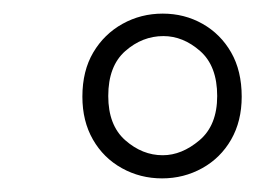

<svg xmlns="http://www.w3.org/2000/svg" viewBox="-20 -732 375 282"><path d="M218 -470Q186 -470 159 -485Q132 -500 116.5 -527Q101 -554 101 -590Q101 -628 117 -655Q133 -682 160 -697Q187 -712 219 -712Q251 -712 277.5 -697Q304 -682 319.5 -655Q335 -628 335 -590Q335 -554 319.5 -527Q304 -500 277 -485Q250 -470 218 -470ZM219 -504Q247 -504 273 -526Q299 -548 299 -591Q299 -635 274 -657Q249 -679 220 -679Q189 -679 164 -657Q139 -635 139 -591Q139 -548 164 -526Q189 -504 219 -504Z"/></svg>

Font: DM Sans 10pt Thin
Style: Italic
Weight: 250
Italic angle: -10°
Version: Version 4.004;gftools[0.9.30]